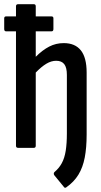

<svg xmlns="http://www.w3.org/2000/svg" viewBox="-23 -703 481 913"><path d="M292 188Q285 193 280 185L235 130Q230 122 236 115Q257 98 270.5 73.5Q284 49 289.5 14Q295 -21 295 -68V-347Q295 -382 282.5 -398Q270 -414 244 -414Q221 -414 197.5 -400Q174 -386 147 -358V-10Q147 0 138 0H63Q53 0 53 -10V-554H6Q-3 -554 -3 -565V-616Q-3 -625 6 -625H53V-673Q53 -683 63 -683H138Q147 -683 147 -673V-625H222Q231 -625 231 -616V-565Q231 -554 222 -554H147V-433Q179 -465 211 -481.5Q243 -498 280 -498Q334 -498 361.5 -463.5Q389 -429 389 -358V-63Q389 -1 380 46Q371 93 350 127.5Q329 162 292 188Z"/></svg>

Font: Sofia Sans Condensed SemiBold
Style: Regular
Weight: 600
Designer: Botio Nikoltchev, Ani Petrova
Foundry: lettersoup
Version: Version 4.101